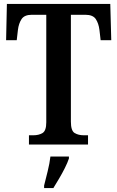

<svg xmlns="http://www.w3.org/2000/svg" viewBox="-20 -734 596 975"><path d="M127 0V-47H149Q177 -47 196 -58.5Q215 -70 215 -113V-659H142Q104 -659 89.5 -637Q75 -615 71 -582L65 -530H11L15 -714H540L545 -530H491L485 -582Q481 -615 466.5 -637Q452 -659 413 -659H340V-116Q340 -70 359 -58.5Q378 -47 406 -47H427V0ZM204 208Q212 176 222 136Q232 96 236 61H330V71Q323 92 309.5 119Q296 146 280 173Q264 200 251 221H204Z"/></svg>

Font: Noto Serif Lao Condensed SemiBold
Style: Regular
Weight: 600
Width: 3
Designer: Monotype Design Team
Foundry: Monotype Imaging Inc.
Version: Version 2.003; ttfautohint (v1.8.4.7-5d5b)